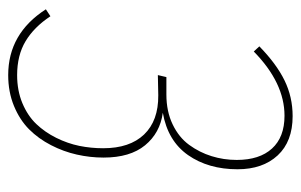

<svg xmlns="http://www.w3.org/2000/svg" viewBox="-154 -577 741 473"><g transform="rotate(90 216.5 -340.5)"><path d="M266.1 -690.9Q328.6 -690.9 362.8 -654.1Q397 -617.2 397 -555.2Q397 -483.4 362.1 -433.3Q327.1 -383.3 257.8 -371.1Q307.6 -364.3 337.9 -327.4Q368.2 -290.5 368.2 -225.1Q368.2 -191.9 360.8 -159.2Q353.5 -126.5 337.6 -95.7Q321.8 -64.9 298.6 -41.7Q275.4 -18.6 241 -4.4Q206.5 9.8 165 9.8Q62.5 9.8 2.9 -83L20 -94.2Q46.9 -53.7 81.5 -33Q116.2 -12.2 165 -12.2Q203.1 -12.2 234.1 -25.1Q265.1 -38.1 285.4 -59.3Q305.7 -80.6 319.6 -108.6Q333.5 -136.7 339.4 -165.5Q345.2 -194.3 345.2 -224.1Q345.2 -289.6 311.3 -325Q277.3 -360.4 214.8 -359.9L165 -358.9L169.9 -379.9H212.9Q254.4 -379.9 286.4 -395.3Q318.4 -410.6 336.9 -436Q355.5 -461.4 364.7 -491.2Q374 -521 374 -553.2Q374 -609.4 345.9 -640.1Q317.9 -670.9 265.1 -670.9Q184.1 -670.9 106.9 -595.2L94.2 -608.9Q137.2 -650.9 178 -670.9Q218.8 -690.9 266.1 -690.9Z"/></g></svg>

Font: Fira Sans Compressed Thin
Style: Italic
Weight: 100
Width: 3
Italic angle: -8°
Designer: Carrois Corporate & Edenspiekermann AG
Foundry: Carrois Corporate GbR & Edenspiekermann AG
Version: Version 4.203;PS 004.203;hotconv 1.0.88;makeotf.lib2.5.64775